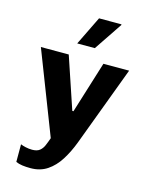

<svg xmlns="http://www.w3.org/2000/svg" viewBox="-137 -846 873 1118"><g transform="rotate(15 300.0 -287.0)"><path d="M158 186Q130 186 108 183Q86 180 69 172V66Q80 71 99.5 75.5Q119 80 139 80Q168 80 184 67.5Q200 55 209 34Q218 13 227 -13L34 -511H202L307 -199H314L411 -511H566L386 -30Q363 31 332 80Q301 129 258.5 157.5Q216 186 158 186ZM233 -586 318 -760H452L454 -757L339 -586Z"/></g></svg>

Font: Chivo Mono
Style: Bold
Weight: 700
Monospace: yes
Designer: Hector Gatti
Foundry: Omnibus-Type
Version: Version 1.008; ttfautohint (v1.8.4.7-5d5b)